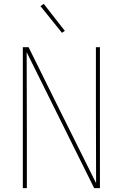

<svg xmlns="http://www.w3.org/2000/svg" viewBox="-20 -981 640 1001"><path d="M99 0V-735H129L268 -454L481 -26Q481 -130 480.5 -233.5Q480 -337 480 -441V-735H501V0H471L119 -709Q119 -605 119.5 -501.5Q120 -398 120 -294V0ZM303 -810 191 -949 208 -961 318 -820Z"/></svg>

Font: Iosevka Thin Extended
Style: Regular
Weight: 100
Width: 7
Monospace: yes
Designer: Belleve Invis
Foundry: Belleve Invis
Version: Version 32.5.0; ttfautohint (v1.8.4)